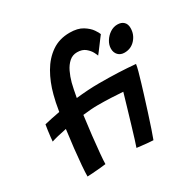

<svg xmlns="http://www.w3.org/2000/svg" viewBox="-160 -855 1002 1013"><g transform="rotate(-30 341.5 -349.0)"><path d="M94.5 -0.5Q94.5 -24 98 -67.8Q101.5 -111.5 107.5 -165.8Q113.5 -220 121 -275Q58.5 -262.5 27.5 -252Q28 -260 30 -278.2Q32 -296.5 34.8 -316.8Q37.5 -337 40 -350Q85.5 -361 135.5 -370Q140 -398.5 145 -422.5Q150 -446.5 155 -464.5Q172.5 -532 204 -586.5Q235.5 -641 282 -673Q328.5 -705 391.5 -705Q440 -705 469.8 -686.5Q499.5 -668 514 -646.5Q528.5 -625 531 -616Q527 -611 517.2 -598Q507.5 -585 496 -569.5Q484.5 -554 475 -541.5Q465.5 -529 462 -525Q461 -529.5 452.2 -546.8Q443.5 -564 424.5 -580Q405.5 -596 374 -596Q346 -596 325.8 -578Q305.5 -560 292 -531.8Q278.5 -503.5 270 -472Q266 -456 261.5 -434.5Q257 -413 252.5 -387.5Q288.5 -391.5 323.8 -393.8Q359 -396 391.5 -396Q457 -396 509.8 -393.8Q562.5 -391.5 613 -387Q611.5 -374 604 -346Q596.5 -318 586.5 -285.5Q576.5 -253 568.5 -226.5Q554 -180 539 -132.8Q524 -85.5 511.2 -48Q498.5 -10.5 491.5 7.5Q482.5 7.5 461.5 5.5Q440.5 3.5 420.2 1.2Q400 -1 393.5 -2Q398 -14.5 408 -46.2Q418 -78 430.5 -120.5Q443 -163 456.5 -208.2Q470 -253.5 481.5 -293.5Q449 -296 408.2 -297.8Q367.5 -299.5 330 -299.5Q309 -299.5 285.8 -297.8Q262.5 -296 238 -293Q230 -234.5 223.5 -176.2Q217 -118 213 -73.2Q209 -28.5 209 -10Q199 -8.5 174.5 -6.2Q150 -4 126.5 -2.2Q103 -0.5 94.5 -0.5ZM591 -468.5Q567 -468.5 552.8 -483.5Q538.5 -498.5 538.5 -522Q538.5 -545.5 552 -567.2Q565.5 -589 586.5 -602.8Q607.5 -616.5 631 -616.5Q655.5 -616.5 669.2 -603.2Q683 -590 683 -566Q683 -526.5 657 -497.5Q631 -468.5 591 -468.5Z"/></g></svg>

Font: Grandstander Medium
Style: Italic
Weight: 500
Italic angle: -15°
Designer: Tyler Finck
Foundry: Etcetera Type Co
Version: Version 1.200; ttfautohint (v1.8.3)